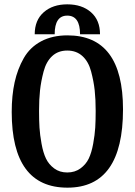

<svg xmlns="http://www.w3.org/2000/svg" viewBox="-20 -843 621 885"><path d="M140 -685Q140 -750 181.5 -786.5Q223 -823 290 -823Q358 -823 399.5 -786.5Q441 -750 441 -685H349Q349 -771 290 -771Q232 -771 232 -685ZM291 -680Q547 -680 547 -339Q547 22 291 22Q34 22 34 -327Q34 -403 47.5 -464Q61 -525 89.5 -575Q118 -625 169.5 -652.5Q221 -680 291 -680ZM421 -332Q421 -385 416.5 -426.5Q412 -468 400 -513.5Q388 -559 360 -584.5Q332 -610 290 -610Q248 -610 220.5 -584.5Q193 -559 181 -513.5Q169 -468 164.5 -426.5Q160 -385 160 -332Q160 -288 162 -255Q164 -222 171.5 -180.5Q179 -139 192 -112Q205 -85 230 -66.5Q255 -48 290 -48Q325 -48 350.5 -66.5Q376 -85 389 -112Q402 -139 409.5 -180.5Q417 -222 419 -255Q421 -288 421 -332Z"/></svg>

Font: Sansita
Style: Regular
Weight: 400
Designer: Pablo Cosgaya
Foundry: Omnibus-Type
Version: Version 1.006;hotconv 1.0.109;makeotfexe 2.5.65596